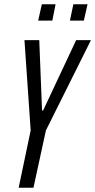

<svg xmlns="http://www.w3.org/2000/svg" viewBox="-20 -875 444 895"><path d="M67 0 123 -267 94 -688H163L176 -360H181L335 -688H404L194 -267L136 0ZM306 -779 322 -855H388L371 -779ZM158 -779 175 -855H239L224 -779Z"/></svg>

Font: Saira UltraCondensed Medium
Style: Italic
Weight: 500
Width: 1
Italic angle: -12°
Designer: Hector Gatti with collaboration of the Omnibus-Type team
Foundry: Omnibus-Type
Version: Version 1.101